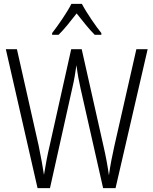

<svg xmlns="http://www.w3.org/2000/svg" viewBox="-20 -967 788 987"><path d="M401 -947H347C325 -903 279 -837 248 -797V-788H281C310 -816 345 -861 374 -898C404 -860 437 -818 467 -788H501V-797C474 -830 425 -901 401 -947ZM739 -714H681L568 -217C557 -167 547 -119 540 -66C532 -121 524 -164 512 -216L400 -714H346L235 -217C225 -176 214 -118 206 -68C201 -103 192 -153 179 -217L67 -714H10L173 0H237L352 -516C362 -557 367 -594 373 -632C379 -585 386 -548 394 -513L510 0H574Z"/></svg>

Font: Noto Sans Thai Looped Condensed Light
Style: Regular
Weight: 300
Width: 3
Designer: Sasikarn Vongin, Ben Mitchell
Foundry: The Fontpad Ltd
Version: Version 1.001